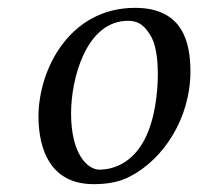

<svg xmlns="http://www.w3.org/2000/svg" viewBox="-20 -459 505 489"><path d="M78 -162C78 -109 91 10 218 10C250 10 281 6 310 -9C397 -53 465 -159 465 -277C465 -349 447 -439 324 -439C157 -439 78 -282 78 -162ZM161 -170C161 -260 200 -406 306 -406C336 -406 352 -390 367 -362C379 -337 382 -300 382 -270C382 -230 376 -144 339 -88C311 -45 271 -27 233 -27C204 -27 161 -65 161 -170Z"/></svg>

Font: Libertinus Serif
Style: Italic
Weight: 400
Italic angle: -12°
Designer: Philipp H. Poll, Khaled Hosny
Foundry: Caleb Maclennan
Version: Version 7.050;RELEASE